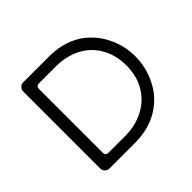

<svg xmlns="http://www.w3.org/2000/svg" viewBox="-155 -862 1044 1044"><g transform="rotate(-45 366.5 -340.5)"><path d="M138.7 -9.3H335Q440.4 -9.3 517.1 -55.7Q593.8 -102.1 632.3 -181.2Q670.4 -256.3 670.4 -341.8Q670.4 -427.2 631.3 -502.4Q608.9 -546.9 574.2 -581.5Q546.9 -608.9 520 -625Q442.4 -672.4 335 -672.4H138.7Q124.5 -672.4 114.3 -661.6Q104 -651.4 104 -636.7V-43.9Q104 -29.8 114.3 -19.5Q124.5 -9.3 138.7 -9.3ZM469.7 -108.4Q469.7 -108.4 469.7 -108.4ZM196.3 -73.7Q186 -73.7 180.2 -79.6Q174.3 -85.4 174.3 -95.7V-585.9Q174.3 -596.2 180.2 -602.1Q186 -607.9 196.3 -607.9H324.2Q405.8 -607.9 468.8 -575.2Q531.7 -542 566.4 -481Q601.1 -419.9 601.1 -340.8Q601.1 -261.7 566.9 -202.1Q532.7 -141.6 469.7 -108.4Q406.7 -73.7 324.2 -73.7Z"/></g></svg>

Font: YuPearl-ExtraLight
Style: ExtraLight
Weight: 200
Designer: Max Yao
Foundry: Max-Everyday
Version: Version 1.011; ttfautohint (v1.8.3)